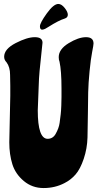

<svg xmlns="http://www.w3.org/2000/svg" viewBox="-20 -930 493 971"><path d="M176 -502 171 -372Q171 -228 221 -228Q247 -228 261 -252Q278 -282 281.5 -308.5Q285 -335 287 -352Q289 -369 290 -395.5Q291 -422 291 -439V-483Q291 -572 281 -618Q277 -627 277 -641Q277 -681 327 -711.5Q377 -742 415 -742Q453 -742 453 -710Q453 -702 446 -667Q439 -632 433 -570Q427 -508 426 -463.5Q425 -419 424.5 -354.5Q424 -290 422.5 -234.5Q421 -179 403.5 -127Q386 -75 362 -47.5Q338 -20 306 -4Q258 21 200.5 21Q143 21 100.5 -14.5Q58 -50 42.5 -99.5Q27 -149 27 -210L32 -445V-496L31 -551Q31 -591 13 -615Q1 -627 1 -643Q1 -682 59 -712Q117 -742 156 -742Q195 -742 195 -714Q195 -712 191 -676Q177 -554 176 -502ZM307 -836Q277 -827 225 -794L208 -784Q199 -780 193 -780Q182 -780 182 -797Q182 -814 216.5 -862Q251 -910 275 -910Q291 -910 307 -890Q323 -870 323 -855.5Q323 -841 307 -836Z"/></svg>

Font: Chicle
Style: Regular
Weight: 400
Designer: Angel Koziupa and Alejandro Paul
Foundry: Angel Koziupa and Alejandro Paul
Version: Version 1.000